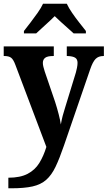

<svg xmlns="http://www.w3.org/2000/svg" viewBox="-20 -786 580 1035"><path d="M25 172Q89 172 129 151Q169 130 192 92.5Q215 55 230 6L63 -436Q52 -466 39.5 -475Q27 -484 4 -484H0V-536H270V-484H266Q236 -484 223.5 -474.5Q211 -465 211 -447Q211 -437 214 -425.5Q217 -414 221 -401L277 -237Q288 -203 296.5 -169.5Q305 -136 308 -115Q312 -139 318 -162Q324 -185 331 -206L389 -395Q392 -405 395 -420.5Q398 -436 398 -447Q398 -467 385 -475Q372 -483 344 -484H340V-536H540V-484H537Q511 -484 495.5 -468.5Q480 -453 466 -412L325 -2Q301 68 279.5 113Q258 158 229 183.5Q200 209 155.5 219Q111 229 41 229H25ZM109 -619Q124 -638 144 -664Q164 -690 183 -717Q202 -744 212 -766H340Q350 -744 368.5 -717Q387 -690 407.5 -664Q428 -638 443 -619V-606H377Q365 -617 346.5 -633.5Q328 -650 308.5 -667.5Q289 -685 275 -699Q254 -678 224 -651Q194 -624 175 -606H109Z"/></svg>

Font: Noto Serif Lao SemiCondensed
Style: Bold
Weight: 700
Width: 4
Designer: Monotype Design Team
Foundry: Monotype Imaging Inc.
Version: Version 2.003; ttfautohint (v1.8.4.7-5d5b)